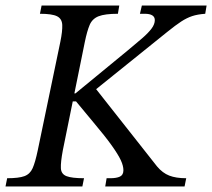

<svg xmlns="http://www.w3.org/2000/svg" viewBox="-33 -677 770 697"><path d="M266 0H-13L-7 -30Q35 -30 55.5 -37.5Q76 -45 85.5 -66.5Q95 -88 104 -131L186 -525Q194 -564 193 -586.5Q192 -609 174 -618Q156 -627 112 -627L118 -657H400L395 -627Q348 -627 325 -618Q302 -609 292.5 -586.5Q283 -564 275 -525L195 -131Q187 -88 188 -66.5Q189 -45 208.5 -37.5Q228 -30 272 -30ZM637 0H349L354 -30H367Q390 -30 402.5 -36Q415 -42 415 -59Q415 -75 405.5 -95.5Q396 -116 372.5 -149Q349 -182 306 -233L233 -321L306 -366L537 -73Q557 -49 581.5 -39.5Q606 -30 643 -30ZM261 -309H224L230 -338H241L432 -495Q461 -519 483 -538Q505 -557 517 -573Q529 -589 529 -604Q529 -627 492 -627H475L482 -657H717L712 -627Q684 -625 664.5 -618.5Q645 -612 625 -599Q605 -586 574 -561Z"/></svg>

Font: STIX Two Text
Style: Italic
Weight: 400
Italic angle: -12°
Designer: Ross Mills, John Hudson & Paul Hanslow, Tiro Typeworks Ltd; with prior portions MicroPress Inc. and Coen Hoffman, Elsevi
Foundry: Tiro Typeworks Ltd
Version: Version 2.13 b171